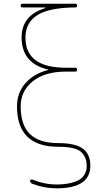

<svg xmlns="http://www.w3.org/2000/svg" viewBox="-20 -770 540 1020"><path d="M236.3 -398.4Q237.3 -398.4 237.3 -399.4Q237.3 -400.4 236.3 -400.4Q95.7 -432.6 94.7 -570.3Q94.7 -688.5 219.7 -726.6Q220.7 -726.6 220.7 -728.5Q220.7 -729.5 219.7 -730.5H99.6Q89.8 -730.5 89.8 -740.2Q89.8 -750 99.6 -750H379.9Q389.6 -750 389.6 -740.2Q389.6 -730.5 380.9 -730.5Q241.2 -729.5 178.2 -689.5Q115.2 -649.4 115.2 -570.3Q115.2 -410.2 330.1 -410.2H379.9Q389.6 -410.2 389.6 -399.9Q389.6 -389.6 379.9 -389.6H330.1Q217.8 -389.6 153.8 -337.9Q89.8 -286.1 89.8 -205.1Q89.8 -105.5 139.2 -57.6Q188.5 -9.8 290 -9.8Q379.9 -9.8 419.9 19.5Q460 48.8 460 110.4Q460 230.5 280.3 230.5Q213.9 230.5 151.4 206.1Q140.6 202.1 139.6 191.4Q139.6 187.5 143.6 185.1Q147.5 182.6 151.4 183.6Q215.8 210 280.3 210Q325.2 210 357.4 201.7Q389.6 193.4 405.3 182.6Q420.9 171.9 429.7 155.3Q438.5 138.7 439.5 130.4Q440.4 122.1 440.4 110.4Q440.4 63.5 410.2 36.6Q379.9 9.8 290 9.8Q70.3 9.8 70.3 -205.1Q70.3 -276.4 114.7 -327.6Q159.2 -378.9 236.3 -398.4Z"/></svg>

Font: Rounded-X Mgen+ 1mn thin
Style: Regular
Weight: 100
Designer: [Source Han Sans]
Ryoko NISHIZUKA  (kana & ideographs); Paul D. Hunt (Latin, Greek & Cyrillic); Wenlong ZHANG  (bopomofo
Version: Version 1.059.20150602